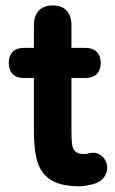

<svg xmlns="http://www.w3.org/2000/svg" viewBox="-20 -663 415 694"><path d="M102.6 -187.1V-381H65.3Q40 -381 25.8 -395.4Q11.6 -409.8 11.6 -435.5Q11.6 -461.2 25.8 -475.6Q40 -490 65.3 -490H102.6V-571.8Q102.6 -606.1 120.5 -624.8Q138.3 -643.4 170.8 -643.4Q203.3 -643.4 220.8 -624.8Q238.2 -606.1 238.2 -571.8V-490H288.3Q315.2 -490 329.6 -475.7Q344.1 -461.4 344.1 -435.5Q344.1 -409.6 329.6 -395.3Q315.2 -381 288.3 -381H238.2V-195.6Q238.2 -158.4 240.4 -141.6Q242.6 -124.7 252.9 -115.2Q263.2 -105.7 285.5 -106.1Q295.5 -106.3 301.3 -108.9Q308.9 -110.7 316.3 -110.7Q334.1 -111.5 348.6 -98.8Q363.2 -86 366.8 -65.4Q369.6 -45.1 359.7 -27.8Q349.9 -10.4 329.1 -1.8Q316.9 3.4 297.7 6.9Q278.6 10.4 267.6 10.4Q202.1 10.4 166.2 -11.1Q130.3 -32.6 116.4 -75.2Q102.6 -117.9 102.6 -187.1Z"/></svg>

Font: SN Pro Thin
Style: Regular
Weight: 200
Designer: Tobias Whetton
Foundry: Supernotes
Version: Version 1.003;Glyphs 3.3 (3324)